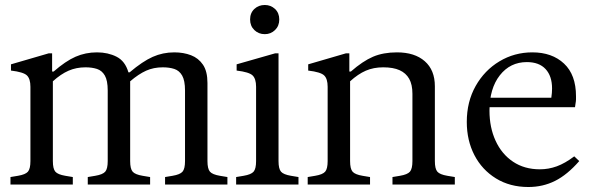

<svg xmlns="http://www.w3.org/2000/svg" viewBox="-20 -740 2373 770"><path d="M22 0V-30L52 -35Q82 -40 92 -51.5Q102 -63 102 -94V-392Q102 -424 88 -437.5Q74 -451 24 -457V-482L175 -526H189V-453H195Q243 -495 283 -512.5Q323 -530 369 -530Q413 -530 447.5 -512.5Q482 -495 495 -450H500Q552 -494 592.5 -512Q633 -530 679 -530Q716 -530 746 -518.5Q776 -507 794 -480.5Q812 -454 812 -407V-94Q812 -63 822 -51.5Q832 -40 862 -35L892 -30V0H642V-30L672 -35Q702 -40 712 -51.5Q722 -63 722 -94V-377Q722 -417 710.5 -437Q699 -457 679 -463.5Q659 -470 633 -470Q596 -470 566 -456.5Q536 -443 502 -414V-94Q502 -63 512 -51.5Q522 -40 552 -35L582 -30V0H332V-30L362 -35Q392 -40 402 -51.5Q412 -63 412 -94V-377Q412 -417 400.5 -437Q389 -457 369 -463.5Q349 -470 323 -470Q286 -470 255 -456.5Q224 -443 192 -414V-94Q192 -63 202 -51.5Q212 -40 242 -35L272 -30V0Z M927 0V-30L957 -35Q987 -40 997 -51.5Q1007 -63 1007 -94V-392Q1007 -424 993 -437.5Q979 -451 929 -457V-482L1083 -526H1097V-94Q1097 -63 1107 -51.5Q1117 -40 1147 -35L1177 -30V0ZM1042 -603Q1017 -603 1000 -619.5Q983 -636 983 -662Q983 -688 1000 -704Q1017 -720 1042 -720Q1066 -720 1083 -704Q1100 -688 1100 -662Q1100 -636 1083 -619.5Q1066 -603 1042 -603Z M1214 0V-30L1244 -35Q1274 -40 1284 -51.5Q1294 -63 1294 -94V-392Q1294 -424 1280 -437.5Q1266 -451 1216 -457V-482L1367 -526H1381V-453H1387Q1435 -495 1476 -512.5Q1517 -530 1572 -530Q1643 -530 1683.5 -494.5Q1724 -459 1724 -394V-94Q1724 -63 1734 -51.5Q1744 -40 1774 -35L1804 -30V0H1554V-30L1584 -35Q1614 -40 1624 -51.5Q1634 -63 1634 -94V-364Q1634 -401 1621 -424Q1608 -447 1582.5 -458.5Q1557 -470 1517 -470Q1478 -470 1447 -456.5Q1416 -443 1384 -414V-94Q1384 -63 1394 -51.5Q1404 -40 1434 -35L1464 -30V0Z M2099 10Q2025 10 1969 -24.5Q1913 -59 1882.5 -118Q1852 -177 1852 -251Q1852 -332 1887.5 -395Q1923 -458 1983 -494Q2043 -530 2115 -530Q2194 -530 2242 -485Q2290 -440 2290 -354Q2290 -348 2290 -341.5Q2290 -335 2288 -324L2286 -310H1927V-348H2191Q2194 -368 2194 -385Q2194 -435 2168 -463Q2142 -491 2093 -491Q2026 -491 1984.5 -438Q1943 -385 1943 -296Q1943 -229 1967.5 -175.5Q1992 -122 2037.5 -91.5Q2083 -61 2145 -61Q2180 -61 2213 -73Q2246 -85 2283 -113L2303 -94Q2255 -39 2206 -14.5Q2157 10 2099 10Z"/></svg>

Font: Hedvig Letters Serif 24pt 24pt
Style: Regular
Weight: 400
Version: Version 1.000